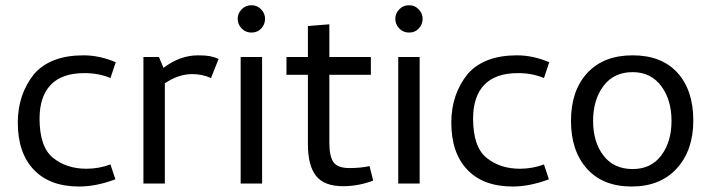

<svg xmlns="http://www.w3.org/2000/svg" viewBox="-20 -696 2696 728"><path d="M47.5 -231.2Q47.5 -338.8 110 -416.2Q172.5 -486.2 296.2 -486.2Q357.5 -486.2 418.8 -460L398.8 -400Q355 -418.8 300 -418.8Q215 -418.8 172.5 -374.4Q130 -330 130 -246.2Q130 -138.8 181.2 -97.5Q232.5 -56.2 307.5 -56.2Q355 -56.2 398.8 -72.5L417.5 -16.2Q345 11.2 280 11.2Q168.8 11.2 108.1 -52.5Q47.5 -116.2 47.5 -231.2Z M808.8 -472.5 780 -400Q747.5 -415 708.8 -415Q656.2 -415 605 -380V0H523.8V-480H582.5L600 -438.8Q662.5 -486.2 731.2 -486.2Q758.8 -486.2 775.6 -483.1Q792.5 -480 808.8 -472.5Z M881.2 -625Q881.2 -645 896.2 -660.6Q911.2 -676.2 933.8 -676.2Q955 -676.2 970 -660.6Q985 -645 985 -625Q985 -603.8 970.6 -588.1Q956.2 -572.5 933.8 -572.5Q911.2 -572.5 896.2 -588.1Q881.2 -603.8 881.2 -625ZM973.8 0H892.5V-480H973.8Z M1147.5 -148.8V-412.5H1066.2V-480H1147.5V-597.5L1228.8 -603.8V-480H1386.2V-412.5H1228.8V-153.8Q1228.8 -103.8 1244.4 -81.2Q1260 -58.8 1305 -58.8Q1347.5 -58.8 1381.2 -66.2L1395 -11.2Q1338.8 10 1281.2 10Q1208.8 10 1178.1 -29.4Q1147.5 -68.8 1147.5 -148.8Z M1478.8 -625Q1478.8 -645 1493.8 -660.6Q1508.8 -676.2 1531.2 -676.2Q1552.5 -676.2 1567.5 -660.6Q1582.5 -645 1582.5 -625Q1582.5 -603.8 1568.1 -588.1Q1553.8 -572.5 1531.2 -572.5Q1508.8 -572.5 1493.8 -588.1Q1478.8 -603.8 1478.8 -625ZM1571.2 0H1490V-480H1571.2Z M1691.2 -231.2Q1691.2 -338.8 1753.8 -416.2Q1816.2 -486.2 1940 -486.2Q2001.2 -486.2 2062.5 -460L2042.5 -400Q1998.8 -418.8 1943.8 -418.8Q1858.8 -418.8 1816.2 -374.4Q1773.8 -330 1773.8 -246.2Q1773.8 -138.8 1825 -97.5Q1876.2 -56.2 1951.2 -56.2Q1998.8 -56.2 2042.5 -72.5L2061.2 -16.2Q1988.8 11.2 1923.8 11.2Q1812.5 11.2 1751.9 -52.5Q1691.2 -116.2 1691.2 -231.2Z M2145 -237.5Q2145 -352.5 2206.9 -419.4Q2268.8 -486.2 2378.8 -486.2Q2488.8 -486.2 2548.8 -420Q2608.8 -353.8 2608.8 -238.8Q2608.8 -126.2 2546.2 -57.5Q2483.8 11.2 2375 11.2Q2266.2 11.2 2205.6 -56.2Q2145 -123.8 2145 -237.5ZM2228.8 -237.5Q2228.8 -157.5 2268.1 -106.2Q2307.5 -55 2378.8 -55Q2448.8 -55 2487.5 -106.9Q2526.2 -158.8 2526.2 -237.5Q2526.2 -317.5 2486.9 -370Q2447.5 -422.5 2378.8 -422.5Q2307.5 -422.5 2268.1 -370Q2228.8 -317.5 2228.8 -237.5Z"/></svg>

Font: Cambay
Style: Regular
Weight: 400
Designer: Pooja Saxena
Foundry: Pooja Saxena
Version: Version 1.181;PS 001.181;hotconv 1.0.70;makeotf.lib2.5.58329